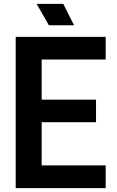

<svg xmlns="http://www.w3.org/2000/svg" viewBox="-20 -970 605 990"><path d="M61 -779.8H524.9V-663.1H194.8V-456.1H475.1V-339.8H194.8V-117.2H524.9V0H61ZM168.9 -950.2H306.2L361.8 -839.8H231.9Z"/></svg>

Font: Cooper Hewitt
Style: Semibold
Weight: 709
Designer: Village Type and Design LLC
Foundry: Cooper Hewitt Smithsonian Design Museum
Version: 1.000